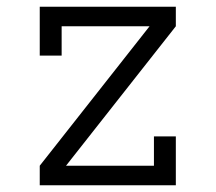

<svg xmlns="http://www.w3.org/2000/svg" viewBox="-20 -550 640 570"><path d="M98 0V-58L424 -472H163V-385H98V-530H502V-472L176 -58H437V-145H502V0Z"/></svg>

Font: Iosevka Slab Light Extended
Style: Regular
Weight: 300
Width: 7
Monospace: yes
Designer: Belleve Invis
Foundry: Belleve Invis
Version: Version 11.1.0; ttfautohint (v1.8.3)